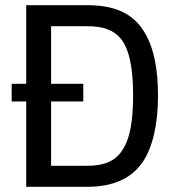

<svg xmlns="http://www.w3.org/2000/svg" viewBox="-20 -720 680 740"><path d="M540 -590C494 -673 415 -700 315 -700H81V-397H25V-329H81V0H315C415 0 485 -31 529 -94C569 -152 589 -243 589 -351C589 -454 573 -534 540 -590ZM457 -150C428 -99 383 -81 315 -81H177V-329H301V-397H177V-619H314C372 -619 431 -608 462 -545C484 -502 493 -435 493 -351C493 -260 482 -192 457 -150Z"/></svg>

Font: Arthouse Owned Medium
Style: Regular
Weight: 500
Designer: Jeremy Tribby
Foundry: Tribby Type
Version: Version 1.000;PS 001.000;hotconv 1.0.88;makeotf.lib2.5.64775